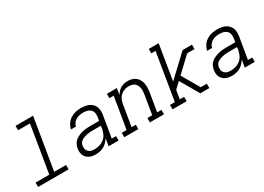

<svg xmlns="http://www.w3.org/2000/svg" viewBox="-12 -1463 3024 2198"><g transform="rotate(-30 1500.0 -363.5)"><path d="M48 0V-58H229L331 -677H174V-735H406L294 -58H451V0Z M811 8Q788 8 766 4.5Q744 1 724.5 -8.5Q705 -18 690 -33.5Q675 -49 667 -68.5Q659 -88 657.5 -111Q656 -134 660 -156Q664 -182 676.5 -207Q689 -232 711 -249.5Q733 -267 758.5 -278Q784 -289 810.5 -295.5Q837 -302 863 -304Q889 -306 915 -306H1031L1039 -354Q1043 -380 1038 -406Q1033 -432 1015.5 -449Q998 -466 973 -473Q948 -480 921 -480Q897 -480 873 -475.5Q849 -471 827 -459Q805 -447 789 -426.5Q773 -406 768 -382H703Q710 -418 731 -449.5Q752 -481 783.5 -501.5Q815 -522 850.5 -530Q886 -538 921 -538Q948 -538 975 -534Q1002 -530 1025 -519.5Q1048 -509 1066.5 -491Q1085 -473 1095 -449.5Q1105 -426 1106 -398.5Q1107 -371 1103 -344L1055 -58H1112V0H980L997 -99Q982 -75 962 -53.5Q942 -32 917 -18Q892 -4 865 2Q838 8 811 8ZM827 -50Q859 -50 892 -59.5Q925 -69 952 -91Q979 -113 994 -144Q1009 -175 1015 -208L1021 -248H915Q901 -248 887 -247.5Q873 -247 859 -245Q845 -243 831 -240.5Q817 -238 803 -233Q789 -228 776 -221.5Q763 -215 751.5 -205Q740 -195 733.5 -181.5Q727 -168 725 -154Q723 -140 724 -125Q725 -110 731 -97.5Q737 -85 747 -75Q757 -65 769.5 -59.5Q782 -54 797 -52Q812 -50 827 -50Z M1187 0V-58H1251L1320 -472H1263V-530H1395L1381 -444Q1393 -466 1410 -484.5Q1427 -503 1448.5 -515.5Q1470 -528 1493.5 -533Q1517 -538 1541 -538Q1569 -538 1596 -530.5Q1623 -523 1644 -506.5Q1665 -490 1678 -466Q1691 -442 1696.5 -415Q1702 -388 1701 -359.5Q1700 -331 1696 -302L1655 -58H1712V0H1526V-58H1590L1632 -312Q1635 -332 1636 -352.5Q1637 -373 1633.5 -392Q1630 -411 1621 -428.5Q1612 -446 1597 -458Q1582 -470 1562.5 -475Q1543 -480 1523 -480Q1523 -480 1523 -480Q1523 -480 1523 -480Q1503 -480 1484 -476.5Q1465 -473 1447 -463.5Q1429 -454 1414 -440Q1399 -426 1388.5 -409Q1378 -392 1372 -373Q1366 -354 1363 -335L1317 -58H1373V0Z M1825 0V-58H1889L1991 -677H1935V-735H2066L1990 -272L2264 -530H2388V-472H2291L2097 -289L2231 -58H2312V0H2192L2082 -191L2050 -245L1973 -173L1954 -58H2011V0Z M2611 8Q2588 8 2566 4.5Q2544 1 2524.5 -8.5Q2505 -18 2490 -33.5Q2475 -49 2467 -68.5Q2459 -88 2457.5 -111Q2456 -134 2460 -156Q2464 -182 2476.5 -207Q2489 -232 2511 -249.5Q2533 -267 2558.5 -278Q2584 -289 2610.5 -295.5Q2637 -302 2663 -304Q2689 -306 2715 -306H2831L2839 -354Q2843 -380 2838 -406Q2833 -432 2815.5 -449Q2798 -466 2773 -473Q2748 -480 2721 -480Q2697 -480 2673 -475.5Q2649 -471 2627 -459Q2605 -447 2589 -426.5Q2573 -406 2568 -382H2503Q2510 -418 2531 -449.5Q2552 -481 2583.5 -501.5Q2615 -522 2650.5 -530Q2686 -538 2721 -538Q2748 -538 2775 -534Q2802 -530 2825 -519.5Q2848 -509 2866.5 -491Q2885 -473 2895 -449.5Q2905 -426 2906 -398.5Q2907 -371 2903 -344L2855 -58H2912V0H2780L2797 -99Q2782 -75 2762 -53.5Q2742 -32 2717 -18Q2692 -4 2665 2Q2638 8 2611 8ZM2627 -50Q2659 -50 2692 -59.5Q2725 -69 2752 -91Q2779 -113 2794 -144Q2809 -175 2815 -208L2821 -248H2715Q2701 -248 2687 -247.5Q2673 -247 2659 -245Q2645 -243 2631 -240.5Q2617 -238 2603 -233Q2589 -228 2576 -221.5Q2563 -215 2551.5 -205Q2540 -195 2533.5 -181.5Q2527 -168 2525 -154Q2523 -140 2524 -125Q2525 -110 2531 -97.5Q2537 -85 2547 -75Q2557 -65 2569.5 -59.5Q2582 -54 2597 -52Q2612 -50 2627 -50Z"/></g></svg>

Font: Iosevka Slab LtExObl
Style: Regular
Weight: 300
Width: 7
Italic angle: -9°
Monospace: yes
Designer: Belleve Invis
Foundry: Belleve Invis
Version: Version 11.1.0; ttfautohint (v1.8.3)